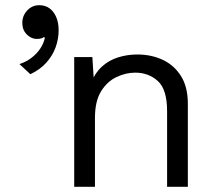

<svg xmlns="http://www.w3.org/2000/svg" viewBox="-20 -720 832 740"><path d="M266 0V-500H336L343 -388L330 -399Q346 -439 373 -463.5Q400 -488 435.5 -499Q471 -510 509 -510Q563 -510 607 -489.5Q651 -469 677.5 -427Q704 -385 704 -320V0H624V-292Q624 -375 588.5 -407.5Q553 -440 501 -440Q465 -440 429 -423Q393 -406 369.5 -368Q346 -330 346 -266V0ZM131 -700Q155 -700 171.5 -687.5Q188 -675 197 -653.5Q206 -632 206 -603Q206 -570 194.5 -538Q183 -506 159 -479Q135 -452 97 -434L55 -473Q82 -482 102.5 -498Q123 -514 136 -534Q149 -554 153 -575L149 -577Q145 -574 139 -572Q133 -570 121 -570Q109 -570 96.5 -577Q84 -584 75 -597.5Q66 -611 66 -633Q66 -651 75 -666.5Q84 -682 98.5 -691Q113 -700 131 -700Z"/></svg>

Font: Work Sans
Style: Regular
Weight: 400
Designer: Wei Huang
Foundry: Wei Huang
Version: Version 2.006; ttfautohint (v1.8.1.43-b0c9)